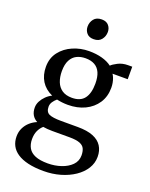

<svg xmlns="http://www.w3.org/2000/svg" viewBox="-188 -884 974 1247"><g transform="rotate(20 299.0 -260.5)"><path d="M272.5 267.5Q211 267.5 165.5 256.8Q120 246 90.5 226.2Q61 206.5 46.5 178.5Q32 150.5 32 115Q32 83 44.8 57Q57.5 31 79 12Q100.5 -7 126.5 -17.5Q103 -30 91 -51Q79 -72 79 -101.5Q79 -124 90 -145Q101 -166 119 -183.8Q137 -201.5 159 -212Q108.5 -234.5 82.5 -276.2Q56.5 -318 56.5 -375Q56.5 -435 89.5 -477.8Q122.5 -520.5 175.2 -543.2Q228 -566 286.5 -566Q336.5 -566 376.5 -555Q416.5 -544 444 -523Q455 -535 485.5 -550.8Q516 -566.5 554 -566.5H583.5V-480H478.5Q486 -469 491.2 -455Q496.5 -441 499.5 -424.8Q502.5 -408.5 502.5 -391Q502.5 -330 472.8 -285Q443 -240 391.5 -215.2Q340 -190.5 274 -190.5Q253.5 -190.5 234.2 -192.8Q215 -195 197.5 -199Q182.5 -186.5 172 -170.8Q161.5 -155 161.5 -137Q161.5 -101 186.2 -89.2Q211 -77.5 270 -77.5H385.5Q450 -77.5 491.2 -61Q532.5 -44.5 552.5 -13.2Q572.5 18 572.5 61Q572.5 105 549 142.5Q525.5 180 484 208Q442.5 236 388.2 251.8Q334 267.5 272.5 267.5ZM281.5 211.5Q330 211.5 373.2 197Q416.5 182.5 443.8 155Q471 127.5 471 88Q471 60.5 462.2 41.8Q453.5 23 428.8 13.2Q404 3.5 357 3.5H238Q220.5 3.5 204 2.2Q187.5 1 174 -1.5Q154.5 15.5 143.5 40Q132.5 64.5 132.5 97.5Q132.5 133 147.2 158.8Q162 184.5 194.8 198Q227.5 211.5 281.5 211.5ZM283.5 -242.5Q342 -242.5 369 -278.2Q396 -314 396 -381Q396 -426.5 383 -456Q370 -485.5 344.2 -500Q318.5 -514.5 281 -514.5Q247 -514.5 220.5 -501.5Q194 -488.5 178.8 -459.5Q163.5 -430.5 163.5 -383.5Q163.5 -342.5 176 -310.5Q188.5 -278.5 215 -260.5Q241.5 -242.5 283.5 -242.5ZM285 -648.5Q254 -648.5 237.8 -667.5Q221.5 -686.5 221.5 -713.5Q221.5 -742.5 239.2 -765Q257 -787.5 293 -787.5H294Q325 -787.5 341.2 -768.8Q357.5 -750 357.5 -723.5Q357.5 -694 339.5 -671.2Q321.5 -648.5 286 -648.5Z"/></g></svg>

Font: Merriweather 28pt
Style: Regular
Weight: 400
Version: Version 2.100